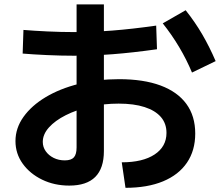

<svg xmlns="http://www.w3.org/2000/svg" viewBox="-20 -832 1040 890"><path d="M544.4 -79.6Q641.7 -79.6 696.7 -116Q751.7 -152.3 751.7 -216Q751.7 -259.7 725.7 -289.7Q699.7 -319.7 650.2 -335.7Q600.7 -351.7 530 -351.7Q460.7 -351.7 397.5 -337.4Q334.3 -323 284.8 -298Q235.3 -273 206.8 -241.2Q178.3 -209.3 178.3 -174.3Q178.3 -150.3 192 -131Q205.6 -111.6 228.7 -100.1Q251.7 -88.6 280.3 -88.6Q310 -88.6 322.5 -102.6Q335 -116.6 335 -148.6V-811.7H461.6V-131.7Q461.6 28.3 301.3 28.3Q232 28.3 175.3 0.8Q118.7 -26.7 85.2 -73.3Q51.7 -120 51.7 -178Q51.7 -238 88.9 -290.2Q126 -342.3 191.7 -381.7Q257.4 -421 344.5 -443Q431.7 -465 531.7 -465Q645.3 -465 724.2 -435.7Q803 -406.3 844 -350.2Q885 -294 885 -213Q885 -134.3 846.5 -77.8Q808 -21.4 735.7 8.6Q663.3 38.6 561.7 38.6ZM321.7 -573.7Q262.3 -573.7 197.2 -576.7Q132 -579.7 85 -583.7L88.7 -693.3Q135.7 -689.3 199.8 -686.3Q264 -683.3 322 -683.3Q409.3 -683.3 500.3 -690.3Q591.3 -697.3 704 -713.3L707.7 -603.7Q594 -587.7 502.3 -580.7Q410.7 -573.7 321.7 -573.7ZM870 -495.7Q844.7 -556.3 810.5 -613.7Q776.4 -671 734.4 -723.7L840.6 -784.6Q884 -730 917.3 -673Q950.6 -616 979.6 -548.7Z"/></svg>

Font: M PLUS 2 Thin
Style: Regular
Weight: 100
Designer: Coji Morishita
Foundry: UNDERFOREST DESIGN
Version: Version 1.001